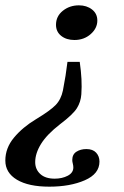

<svg xmlns="http://www.w3.org/2000/svg" viewBox="-46 -465 465 720"><path d="M-26 137Q-26 90 6.5 51Q39 12 89 -18Q142 -50 162.5 -71Q183 -92 190 -126Q201 -182 207 -233H253Q258 -198 259.5 -168.5Q261 -139 259 -111Q257 -83 242.5 -59.5Q228 -36 179 1Q130 39 108 74.5Q86 110 86 143Q86 170 105 187.5Q124 205 159 205Q187 205 208 194Q229 183 229 163Q229 156 227 148.5Q225 141 225 135Q225 114 240.5 104Q256 94 278 94Q302 94 314.5 107.5Q327 121 327 141Q327 187 272 211Q217 235 139 235Q61 235 17.5 209Q-26 183 -26 137ZM164 -372Q164 -404 189.5 -424.5Q215 -445 250 -445Q279 -445 299 -429.5Q319 -414 319 -388Q319 -359 294 -337Q269 -315 233 -315Q203 -315 183.5 -330.5Q164 -346 164 -372Z"/></svg>

Font: Unna Medium
Style: Italic
Weight: 500
Italic angle: -8.05°
Designer: Jorge de Buen Unna
Foundry: Omnibus-Type
Version: Version 2.008